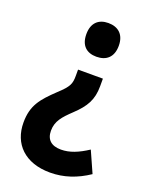

<svg xmlns="http://www.w3.org/2000/svg" viewBox="-139 -708 680 879"><g transform="rotate(20 201.0 -268.5)"><path d="M314 -554C314 -609 282 -636 234 -636C187 -636 156 -609 156 -554C156 -498 187 -472 234 -472C283 -472 314 -499 314 -554ZM297 -351V-388H176V-358C176 -319 170 -303 122 -259C58 -198 24 -159 24 -75C24 28 93 99 216 99C283 99 344 78 402 39L356 -64C310 -34 270 -17 227 -17C180 -17 155 -40 155 -83C155 -130 181 -158 222 -197C274 -246 297 -285 297 -351Z"/></g></svg>

Font: Noto Sans Kannada UI Condensed
Style: Bold
Weight: 700
Width: 3
Designer: Jelle Bosma - Monotype Design Team
Foundry: Monotype Imaging Inc.
Version: Version 2.005